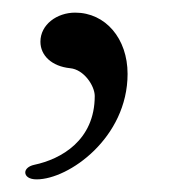

<svg xmlns="http://www.w3.org/2000/svg" viewBox="-20 -137 270 304"><path d="M38 147C89 147 182 81 182 -20C182 -76 147 -117 99 -117C70 -117 44 -98 44 -71C44 -49 62 -32 91 -29C113 -27 130 -1 130 15C130 85 77 115 34 124C25 126 20 131 20 136C20 142 26 147 38 147Z"/></svg>

Font: Garamond-Math
Style: Regular
Weight: 400
Version: Version 2019-08-16